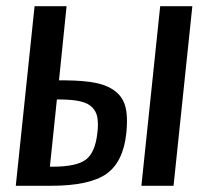

<svg xmlns="http://www.w3.org/2000/svg" viewBox="-20 -598 657 618"><path d="M30.8 0 91.3 -578.1H194.3L169.9 -339.4H189Q250 -338.9 288.6 -331.1Q327.1 -323.2 351.8 -303.7Q376.5 -284.2 384.3 -252Q388.7 -232.9 388.7 -208Q388.7 -190.9 386.7 -170.4Q377 -76.7 322.5 -38.3Q268.1 0 143.1 0ZM140.6 -61.5H149.9Q226.1 -61.5 256.3 -84.2Q286.6 -106.9 293.5 -170.9Q295.4 -185.5 295.2 -197.8Q294.9 -210 293.5 -219.7Q290 -238.8 277.1 -252.2Q264.2 -265.6 239.7 -271.5Q215.3 -277.3 176.3 -277.8H163.1ZM435.1 0 495.6 -578.1H599.1L538.6 0Z"/></svg>

Font: Oswald
Style: Regular
Weight: 400
Designer: Vernon Adams
Foundry: Vernon Adams
Version: 3.0; ttfautohint (v0.94.23-7a4d-dirty) -l 8 -r 50 -G 200 -x 